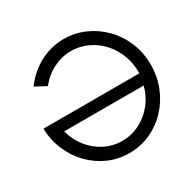

<svg xmlns="http://www.w3.org/2000/svg" viewBox="-159 -878 1065 1057"><g transform="rotate(-30 374.0 -349.0)"><path d="M373.5 13Q303.5 13 241.8 -14.5Q180 -42 133 -90.8Q86 -139.5 58.8 -203.5Q31.5 -267.5 30 -340.5H639.5Q640.5 -403 620 -456.8Q599.5 -510.5 562.5 -550.5Q525.5 -590.5 477 -612.8Q428.5 -635 373 -635Q315.5 -635 261.8 -608.2Q208 -581.5 168.5 -531L98.5 -568.5Q150 -638 221.5 -675.2Q293 -712.5 372.5 -712.5Q442 -712.5 504.2 -685Q566.5 -657.5 614.8 -608.5Q663 -559.5 690.5 -493.5Q718 -427.5 718 -350.5Q718 -275.5 691.5 -209.8Q665 -144 618 -94Q571 -44 508.5 -15.5Q446 13 373.5 13ZM373 -65Q434 -65 486 -92Q538 -119 575 -165.5Q612 -212 626.5 -270.5H121.5Q136.5 -211.5 173.2 -165Q210 -118.5 261.8 -91.8Q313.5 -65 373 -65Z"/></g></svg>

Font: Urbanist
Style: Regular
Weight: 400
Designer: Corey Hu
Foundry: Corey Hu
Version: Version 1.330; ttfautohint (v1.8.4.7-5d5b)